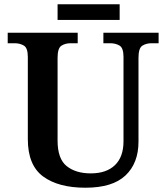

<svg xmlns="http://www.w3.org/2000/svg" viewBox="-20 -867 777 897"><path d="M379 10Q253 10 181.5 -42.5Q110 -95 110 -217V-601Q110 -643 91.5 -654Q73 -665 49 -665H16V-714H343V-665H310Q285 -665 267 -653.5Q249 -642 249 -597V-210Q249 -125 291.5 -91Q334 -57 404 -57Q477 -57 517 -95.5Q557 -134 557 -207V-601Q557 -643 538.5 -654Q520 -665 495 -665H463V-714H721V-665H688Q663 -665 645 -653.5Q627 -642 627 -597V-205Q627 -105 566.5 -47.5Q506 10 379 10ZM249 -774V-847H539V-774Z"/></svg>

Font: Noto Naskh Arabic SemiBold
Style: Regular
Weight: 600
Designer: Monotype Design Team, David Williams, Mohamad Dakak and Nizar Qandah
Foundry: Monotype Imaging Inc.
Version: Version 2.016